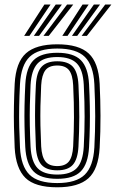

<svg xmlns="http://www.w3.org/2000/svg" viewBox="-20 -800 501 829"><path d="M227.2 8.7Q131.1 8.7 89.7 -32Q48.3 -72.7 43.4 -162Q41.2 -208.8 40.3 -253.3Q39.3 -297.7 40.2 -343.2Q41 -388.7 43.4 -438.4Q48.5 -530.9 92 -569.8Q135.5 -608.7 227.2 -608.7Q320.6 -608.7 363.1 -569.1Q405.6 -529.4 410.3 -438.2Q413.7 -368 413.9 -300.5Q414.2 -233 410.3 -162Q405 -69.5 361.9 -30.4Q318.7 8.7 227.2 8.7ZM227.2 -9.6Q309 -9.6 345.9 -45.7Q382.8 -81.8 387.4 -163.3Q391.1 -232.7 391.1 -297.9Q391 -363.1 387.4 -437.1Q383.2 -517.9 346.6 -554.1Q310 -590.4 227.2 -590.4Q145.5 -590.4 108.2 -554.8Q70.9 -519.2 66.3 -437.1Q63.6 -383.8 62.9 -338.7Q62.1 -293.6 63.1 -251.2Q64.1 -208.9 66.3 -163.2Q70.5 -82.3 107.3 -45.9Q144.1 -9.6 227.2 -9.6ZM227.2 -27.9Q155.1 -27.9 124.1 -60.6Q93 -93.4 89.1 -165.1Q86.8 -212.1 85.9 -255.4Q85 -298.7 85.9 -342.8Q86.8 -386.8 89.3 -435.7Q93.3 -509.4 125.6 -540.8Q158 -572.1 227.2 -572.1Q297.6 -572.1 329.1 -540.2Q360.7 -508.3 364.5 -436.1Q367 -386.2 367.8 -342.2Q368.6 -298.3 367.8 -255.2Q367.1 -212.2 364.5 -164.6Q360.5 -92.8 329.1 -60.4Q297.8 -27.9 227.2 -27.9ZM227.2 -46.3Q285.1 -46.3 311.6 -74.2Q338.1 -102.1 341.7 -166.8Q345.2 -232.1 345.3 -295.2Q345.4 -358.3 341.7 -434Q338.4 -499.3 311.4 -526.5Q284.4 -553.7 227.2 -553.7Q167.3 -553.7 141.4 -525Q115.5 -496.3 112 -433.7Q109.8 -389.2 108.9 -346.5Q107.9 -303.7 108.7 -259.5Q109.6 -215.2 112 -165.8Q115.5 -102 142.1 -74.1Q168.6 -46.3 227.2 -46.3ZM227.2 -64.6Q180.7 -64.6 159.2 -88.3Q137.8 -112.1 134.9 -166.5Q132.7 -214 131.8 -257Q130.8 -300 131.7 -343.1Q132.5 -386.1 134.9 -433Q137.9 -488.7 159.8 -512Q181.6 -535.4 227.2 -535.4Q273.4 -535.4 294.8 -511.7Q316.1 -488.1 318.8 -433.2Q322.6 -356.9 322.4 -294.2Q322.1 -231.5 318.8 -167.4Q315.8 -112.4 294.5 -88.5Q273.3 -64.6 227.2 -64.6ZM227.2 -82.9Q261.7 -82.9 277.6 -103Q293.4 -123 295.9 -168.5Q299.1 -231.5 299.4 -292.5Q299.7 -353.5 295.9 -432.1Q293.7 -476.8 278 -497Q262.2 -517.1 227.2 -517.1Q191.4 -517.1 175.8 -496.5Q160.3 -475.8 157.8 -432Q155.5 -383.8 154.6 -341.7Q153.8 -299.6 154.6 -257.7Q155.5 -215.7 157.8 -167.6Q160.3 -123.5 176.1 -103.2Q191.9 -82.9 227.2 -82.9ZM84.2 -645 171.7 -780.5H198.3L107 -645ZM126 -645 220.6 -780.5H247.3L148.6 -645ZM167.6 -645 269.6 -780.5H296.3L190.4 -645ZM248.9 -645 336.4 -780.5H362.9L271.5 -645ZM290.5 -645 385.4 -780.5H411.9L313.3 -645ZM332.3 -645 434.3 -780.5H460.9L355 -645Z"/></svg>

Font: Big Shoulders Inline Text Thin
Style: Regular
Weight: 100
Designer: Patric King
Foundry: XO Type Co
Version: Version 2.002